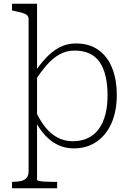

<svg xmlns="http://www.w3.org/2000/svg" viewBox="-20 -778 689 1021"><path d="M284 223H44V189H47Q73 189 92 184.5Q111 180 121.5 167.5Q132 155 132 133V-675Q132 -690 123.5 -697.5Q115 -705 97.5 -710Q80 -715 54 -720L44 -722V-758H177V179Q177 182 189.5 184.5Q202 187 221 188Q240 189 259 189H284ZM373 11Q337 11 306 0Q275 -11 248.5 -32Q222 -53 199 -84Q176 -115 157 -154L172 -182Q194 -135 222 -100.5Q250 -66 286 -46.5Q322 -27 367 -27Q412 -27 447 -43.5Q482 -60 505 -91.5Q528 -123 540 -168Q552 -213 552 -271Q552 -328 541.5 -372.5Q531 -417 510 -447.5Q489 -478 456 -493.5Q423 -509 377 -509Q333 -509 297 -489Q261 -469 229 -432.5Q197 -396 166 -348L154 -379Q189 -432 224 -469.5Q259 -507 298 -527Q337 -547 384 -547Q454 -547 502.5 -513Q551 -479 576 -417Q601 -355 601 -272Q601 -188 573.5 -124.5Q546 -61 494.5 -25Q443 11 373 11Z"/></svg>

Font: Roboto Serif Thin
Style: Regular
Weight: 250
Designer: Greg Gazdowicz
Foundry: Commercial Type
Version: Version 1.004